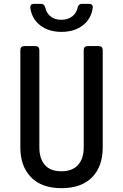

<svg xmlns="http://www.w3.org/2000/svg" viewBox="-20 -970 640 1000"><path d="M300 10Q197 10 141.5 -47Q86 -104 86 -202V-709Q86 -730 107 -730H163Q185 -730 185 -709V-202Q185 -144 213.5 -111Q242 -78 300 -78Q357 -78 386.5 -111Q416 -144 416 -202V-709Q416 -730 437 -730H493Q515 -730 515 -709V-202Q515 -103 459.5 -46.5Q404 10 300 10ZM300 -804Q233 -804 189.5 -838Q146 -872 138 -928Q135 -950 159 -950H194Q211 -950 216 -930Q222 -901 244 -884Q266 -867 299 -867Q333 -867 355.5 -884Q378 -901 384 -930Q389 -950 406 -950H442Q465 -950 463 -930Q456 -873 412 -838.5Q368 -804 300 -804Z"/></svg>

Font: Pitagon Sans Mono Medium
Style: Regular
Weight: 500
Monospace: yes
Designer: Travis Tran
Foundry: Pitagon
Version: Version 1.001; ttfautohint (v1.8.4.7-5d5b);gftools[0.9.26]